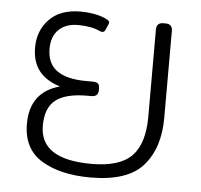

<svg xmlns="http://www.w3.org/2000/svg" viewBox="-45 -586 679 648"><g transform="rotate(5 295.0 -262.5)"><path d="M55 -147Q55 -255 155 -282Q107 -297 83.5 -327.5Q60 -358 60 -406Q60 -463 97 -501.5Q134 -540 203 -540Q250 -540 286 -525Q297 -520 300 -516Q303 -512 300 -505L293 -489Q289 -478 282 -478Q276 -478 273 -480Q243 -494 198 -494Q157 -494 133 -471Q109 -448 109 -406Q109 -356 142.5 -332Q176 -308 243 -308H264Q276 -308 281.5 -303.5Q287 -299 287 -288V-281Q287 -259 264 -259H250Q177 -259 143 -232.5Q109 -206 109 -145Q109 -31 284 -31Q379 -31 420 -73Q461 -115 461 -206V-502Q461 -525 484 -525H492Q515 -525 515 -502V-207Q515 -105 462.5 -45Q410 15 284 15Q182 15 118.5 -23.5Q55 -62 55 -147Z"/></g></svg>

Font: Mitr ExtraLight
Style: Regular
Weight: 250
Designer: Thanarat Vachiruckul
Foundry: Cadson Demak Co.,Ltd.
Version: Version 1.000